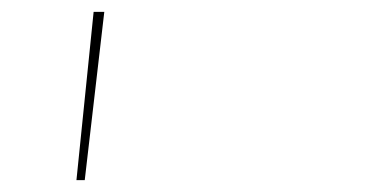

<svg xmlns="http://www.w3.org/2000/svg" viewBox="-20 -678 640 324"><path d="M138 -658H156L123 -374H109Z"/></svg>

Font: Ysabeau Thin
Style: Regular
Weight: 200
Designer: Christian Thalmann (Catharsis Fonts)
Version: Version 0.003